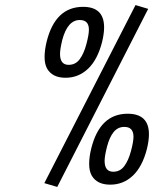

<svg xmlns="http://www.w3.org/2000/svg" viewBox="-20 -729 608 758"><path d="M295 -650Q247 -650 226 -572Q217 -535 217 -516Q217 -473 251 -473Q278 -473 294.5 -495Q311 -517 321 -554.5Q331 -592 331 -612Q331 -650 295 -650ZM155 -6 515 -709 565 -694 206 9ZM164 -564Q198 -702 308 -702Q391 -702 391 -621Q391 -596 383 -563Q365 -493 327.5 -457.5Q290 -422 238.5 -422Q187 -422 166 -458Q156 -476 156 -503.5Q156 -531 164 -564ZM484 -280Q568 -280 568 -199Q568 -174 560 -141Q542 -71 504.5 -35.5Q467 0 415 0Q363 0 342 -36Q332 -54 332 -81.5Q332 -109 340 -142Q374 -280 484 -280ZM507 -189Q507 -228 471 -228Q445 -228 428.5 -207.5Q412 -187 402.5 -150Q393 -113 393 -94Q393 -51 427 -51Q454 -51 470.5 -73Q487 -95 497 -132.5Q507 -170 507 -189Z"/></svg>

Font: Titillium Web
Style: Italic
Weight: 400
Italic angle: -13°
Version: Version 1.002;PS 57.000;hotconv 1.0.70;makeotf.lib2.5.55311